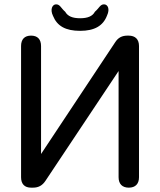

<svg xmlns="http://www.w3.org/2000/svg" viewBox="-20 -864 736 884"><path d="M123 0H132C157 0 175 -10 189 -31L526 -537V-48C526 -17 543 0 573 0C603 0 620 -17 620 -48V-652C620 -683 603 -700 572 -700H567C542 -700 524 -691 510 -669L169 -155V-652C169 -683 153 -700 123 -700C93 -700 77 -683 77 -652V-48C77 -17 93 0 123 0ZM224 -791C243 -744 282 -722 349 -722C415 -722 455 -745 473 -793C487 -823 476 -844 459 -844C441 -844 437 -827 417 -810C406 -789 383 -780 349 -780C314 -780 292 -789 280 -810C260 -827 257 -844 238 -844C222 -844 209 -822 224 -791Z"/></svg>

Font: 寒蝉半圆体
Style: Regular
Weight: 400
Designer: Yoshimichi Ohira & Warren
Foundry: ChillType
Version: Version 1.800;Glyphs 3.1.1 (3135)